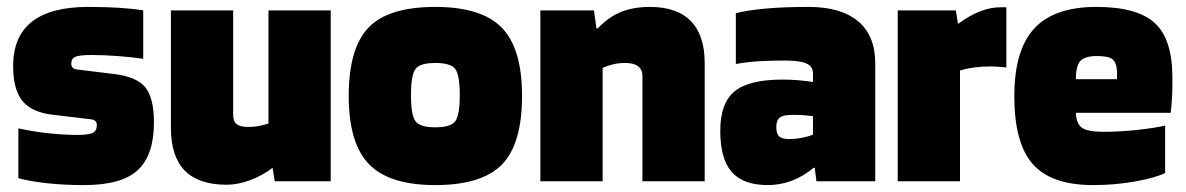

<svg xmlns="http://www.w3.org/2000/svg" viewBox="-20 -524 3429 555"><path d="M245 -365Q210 -365 198 -360Q186 -355 186 -340Q186 -332 190.5 -328Q195 -324 204 -323L310 -310Q376 -302 400.5 -271Q425 -240 425 -170Q425 -76 378.5 -32.5Q332 11 223 11Q164 11 114.5 5.5Q65 0 33 -9V-153Q73 -144 118 -139Q163 -134 203 -134Q237 -134 248.5 -140Q260 -146 260 -163Q260 -169 256 -173.5Q252 -178 244 -179L127 -193Q69 -201 43.5 -234Q18 -267 18 -333Q18 -419 72.5 -461.5Q127 -504 235 -504Q284 -504 324 -501.5Q364 -499 394 -494V-354Q360 -359 320 -362Q280 -365 245 -365Z M635 10Q554 10 514 -31Q474 -72 474 -155V-494H654V-192Q654 -173 664.5 -165Q675 -157 698 -157Q712 -157 726.5 -159.5Q741 -162 756 -167V-494H936V0H774L768 -39Q738 -16 702.5 -3Q667 10 635 10Z M1489 -247Q1489 -108 1431 -48.5Q1373 11 1238 11Q1105 11 1046.5 -49.5Q988 -110 988 -247Q988 -385 1045.5 -444.5Q1103 -504 1238 -504Q1372 -504 1430.5 -444Q1489 -384 1489 -247ZM1168 -249Q1168 -191 1181 -173.5Q1194 -156 1238 -156Q1283 -156 1296 -173.5Q1309 -191 1309 -249Q1309 -307 1296 -324.5Q1283 -342 1238 -342Q1194 -342 1181 -324.5Q1168 -307 1168 -249Z M1722 0H1542V-494H1697L1704 -442H1708Q1738 -474 1774 -489Q1810 -504 1859 -504Q1937 -504 1977 -463Q2017 -422 2017 -342V0H1837V-305Q1837 -323 1824.5 -332.5Q1812 -342 1787 -342Q1770 -342 1754 -338.5Q1738 -335 1722 -328Z M2200 11Q2128 11 2095 -27Q2062 -65 2062 -146Q2062 -226 2103.5 -260Q2145 -294 2242 -294Q2265 -294 2288.5 -292Q2312 -290 2330 -287V-312Q2330 -332 2311 -340.5Q2292 -349 2249 -349Q2208 -349 2174.5 -347Q2141 -345 2107 -339V-486Q2144 -495 2196.5 -499.5Q2249 -504 2317 -504Q2411 -504 2460.5 -462.5Q2510 -421 2510 -341V0H2340L2335 -39H2332Q2302 -14 2268.5 -1.5Q2235 11 2200 11ZM2271 -192Q2245 -192 2234.5 -184.5Q2224 -177 2224 -157Q2224 -137 2232.5 -129.5Q2241 -122 2262 -122Q2279 -122 2297.5 -125.5Q2316 -129 2330 -135V-188Q2316 -190 2301.5 -191Q2287 -192 2271 -192Z M2755 0H2575V-494H2743L2749 -456H2751Q2782 -479 2812.5 -491Q2843 -503 2872 -503H2889V-329Q2866 -331 2858.5 -331.5Q2851 -332 2843 -332Q2818 -332 2796 -329Q2774 -326 2755 -320Z M3348 -161V-24Q3320 -10 3261.5 0.5Q3203 11 3140 11Q3019 11 2965.5 -49.5Q2912 -110 2912 -246Q2912 -379 2969.5 -441.5Q3027 -504 3149 -504Q3267 -504 3318 -457.5Q3369 -411 3369 -299Q3369 -265 3368 -244.5Q3367 -224 3364 -198H3090Q3091 -166 3108 -154.5Q3125 -143 3169 -143Q3217 -143 3267.5 -148.5Q3318 -154 3348 -161ZM3151 -362Q3117 -362 3103.5 -348.5Q3090 -335 3090 -295H3209V-318Q3207 -344 3195.5 -353Q3184 -362 3151 -362Z"/></svg>

Font: Blinker ExtraBold
Style: Regular
Weight: 800
Designer: Juergen Huber
Foundry: supertype
Version: Version 1.017;hotconv 1.0.117;makeotfexe 2.5.65602